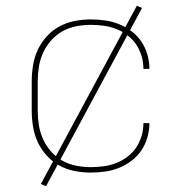

<svg xmlns="http://www.w3.org/2000/svg" viewBox="-20 -596 640 672"><path d="M298 8Q269 8 241 2.5Q213 -3 188 -16.5Q163 -30 143.5 -51.5Q124 -73 112 -99Q100 -125 95.5 -153.5Q91 -182 91 -210V-310Q91 -338 95.5 -366.5Q100 -395 112 -421Q124 -447 143.5 -468.5Q163 -490 188 -503.5Q213 -517 241 -522.5Q269 -528 298 -528Q323 -528 348 -524.5Q373 -521 396.5 -511.5Q420 -502 440.5 -486.5Q461 -471 475 -450Q489 -429 496 -404.5Q503 -380 503 -355H482Q482 -378 475.5 -400Q469 -422 456.5 -440.5Q444 -459 425.5 -473Q407 -487 386 -495Q365 -503 342.5 -506Q320 -509 298 -509Q272 -509 246.5 -504Q221 -499 198.5 -486.5Q176 -474 158.5 -454Q141 -434 130.5 -410.5Q120 -387 116 -361.5Q112 -336 112 -310V-210Q112 -184 116 -158.5Q120 -133 130.5 -109.5Q141 -86 158.5 -66Q176 -46 198.5 -33.5Q221 -21 246.5 -16Q272 -11 298 -11Q320 -11 342.5 -14Q365 -17 386 -25Q407 -33 425.5 -47Q444 -61 456.5 -79.5Q469 -98 475.5 -120Q482 -142 482 -165H503Q503 -140 496 -115.5Q489 -91 475 -70Q461 -49 440.5 -33.5Q420 -18 396.5 -8.5Q373 1 348 4.5Q323 8 298 8ZM141 56 123 48 459 -576 477 -568Z"/></svg>

Font: Iosevka Thin Extended
Style: Regular
Weight: 100
Width: 7
Monospace: yes
Designer: Belleve Invis
Foundry: Belleve Invis
Version: Version 32.5.0; ttfautohint (v1.8.4)